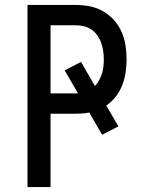

<svg xmlns="http://www.w3.org/2000/svg" viewBox="-20 -755 588 775"><path d="M91 0V-735H286Q314 -735 342.5 -729.5Q371 -724 395.5 -710Q420 -696 439.5 -674.5Q459 -653 470.5 -627Q482 -601 486.5 -572.5Q491 -544 491 -516Q491 -489 487 -462.5Q483 -436 473.5 -411.5Q464 -387 447.5 -365.5Q431 -344 409 -329L458 -245L392 -211L340 -301Q326 -298 312.5 -297Q299 -296 286 -296H184V0ZM184 -378H295L241 -471L307 -505L363 -408Q373 -418 380 -431Q387 -444 391.5 -458Q396 -472 397.5 -486.5Q399 -501 399 -516Q399 -532 396.5 -549Q394 -566 388.5 -582Q383 -598 373 -612Q363 -626 349.5 -635.5Q336 -645 319.5 -649Q303 -653 286 -653H184Z"/></svg>

Font: Iosevka Semi-Condensed Medium
Style: Regular
Weight: 500
Monospace: yes
Designer: Belleve Invis
Foundry: Belleve Invis
Version: Version 27.3.5